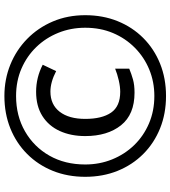

<svg xmlns="http://www.w3.org/2000/svg" viewBox="29 -793 774 872"><g transform="rotate(-90 416.0 -357.0)"><path d="M416 10Q336 10 269 -17Q202 -44 152.5 -93.5Q103 -143 76 -210Q49 -277 49 -357Q49 -437 76 -504Q103 -571 152.5 -620.5Q202 -670 269 -697Q336 -724 416 -724Q492 -724 558.5 -697Q625 -670 675.5 -620.5Q726 -571 754.5 -504Q783 -437 783 -357Q783 -277 756 -210Q729 -143 679.5 -93.5Q630 -44 563 -17Q496 10 416 10ZM416 -43Q480 -43 536 -66Q592 -89 635 -131.5Q678 -174 702 -231Q726 -288 726 -357Q726 -422 703 -479Q680 -536 638.5 -579Q597 -622 540.5 -646.5Q484 -671 416 -671Q326 -671 255.5 -630.5Q185 -590 145 -519.5Q105 -449 105 -357Q105 -292 128 -235Q151 -178 192.5 -135Q234 -92 291 -67.5Q348 -43 416 -43ZM431 -133Q332 -133 283 -194.5Q234 -256 234 -357Q234 -422 257 -472.5Q280 -523 325 -551.5Q370 -580 435 -580Q500 -580 558 -550L529 -489Q479 -515 436 -515Q377 -515 344.5 -473Q312 -431 312 -357Q312 -281 340.5 -239.5Q369 -198 435 -198Q458 -198 486.5 -204.5Q515 -211 540 -221V-157Q516 -147 491 -140Q466 -133 431 -133Z"/></g></svg>

Font: Noto Sans Manichaean
Style: Regular
Weight: 400
Designer: Monotype Design Team
Foundry: Monotype Imaging Inc.
Version: Version 2.005; ttfautohint (v1.8.4.7-5d5b)